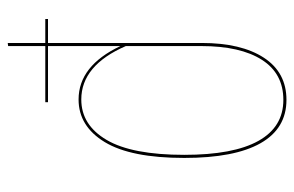

<svg xmlns="http://www.w3.org/2000/svg" viewBox="-152 -416 760 496"><g transform="rotate(90 228.0 -168.0)"><path d="M99 -99V88H244V95H99V191L91 192V95H29V88H91V-309Q91 -411 129 -469.5Q167 -528 238 -528Q312 -528 350 -461Q388 -394 388 -264Q388 -126 347 -58.5Q306 9 237 9Q150 9 99 -99ZM99 -308V-113Q149 2 237 2Q303 2 341.5 -63.5Q380 -129 380 -264Q380 -391 344 -455.5Q308 -520 238 -520Q170 -520 134.5 -464.5Q99 -409 99 -308Z"/></g></svg>

Font: Fira Sans Compressed Eight
Style: Regular
Weight: 100
Width: 1
Designer: bBox Type GmbH & Carrois Corporate GbR & Edenspiekermann AG
Foundry: bBox Type GmbH & Carrois Corporate GbR & Edenspiekermann AG
Version: Version 4.301